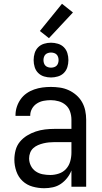

<svg xmlns="http://www.w3.org/2000/svg" viewBox="-20 -988 540 1016"><path d="M214 8Q183 8 152.5 -0.5Q122 -9 99.5 -30Q77 -51 66.5 -81.5Q56 -112 56 -143Q56 -168 62.5 -193Q69 -218 85 -237.5Q101 -257 123 -270.5Q145 -284 169 -292Q193 -300 218 -303Q243 -306 269 -306H358V-355Q358 -376 351 -397Q344 -418 328 -432Q312 -446 291 -452Q270 -458 249 -458Q230 -458 211 -454.5Q192 -451 175.5 -440.5Q159 -430 149.5 -413Q140 -396 140 -377V-375H62V-378Q62 -401 69 -422.5Q76 -444 89 -462.5Q102 -481 120.5 -494Q139 -507 160.5 -514.5Q182 -522 204 -525Q226 -528 249 -528Q273 -528 297 -524.5Q321 -521 343 -511Q365 -501 383.5 -485Q402 -469 414 -448Q426 -427 431 -403Q436 -379 436 -355V0H358V-86Q350 -65 335.5 -46.5Q321 -28 302 -15Q283 -2 260 3Q237 8 214 8ZM246 -62Q269 -62 291.5 -69.5Q314 -77 329.5 -94Q345 -111 351.5 -134Q358 -157 358 -180V-236H269Q254 -236 239 -234.5Q224 -233 209.5 -229.5Q195 -226 181 -220Q167 -214 156 -204Q145 -194 139.5 -179.5Q134 -165 134 -150Q134 -130 143 -111.5Q152 -93 168.5 -81.5Q185 -70 205 -66Q225 -62 246 -62ZM250 -578Q231 -578 213 -583.5Q195 -589 182 -602Q169 -615 163.5 -633Q158 -651 158 -670Q158 -689 163.5 -707Q169 -725 182 -738Q195 -751 213 -756.5Q231 -762 250 -762Q268 -762 286.5 -756.5Q305 -751 318 -738Q331 -725 336.5 -707Q342 -689 342 -670Q342 -651 336.5 -633Q331 -615 318 -602Q305 -589 286.5 -583.5Q268 -578 250 -578ZM250 -630Q258 -630 266 -632.5Q274 -635 279.5 -640.5Q285 -646 287.5 -654Q290 -662 290 -670Q290 -678 287.5 -686Q285 -694 279.5 -699.5Q274 -705 266 -707.5Q258 -710 250 -710Q242 -710 234 -707.5Q226 -705 220.5 -699.5Q215 -694 212.5 -686Q210 -678 210 -670Q210 -662 212.5 -654Q215 -646 220.5 -640.5Q226 -635 234 -632.5Q242 -630 250 -630ZM239 -786 191 -824 308 -968 366 -922Z"/></svg>

Font: Huly
Style: Regular
Weight: 400
Designer: Belleve Invis
Foundry: Belleve Invis
Version: Version 33.2.5; ttfautohint (v1.8.4)